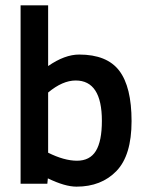

<svg xmlns="http://www.w3.org/2000/svg" viewBox="-20 -687 540 718"><path d="M57 0V-667H160V-440Q222 -483 276 -483Q380 -483 426 -422.5Q472 -362 472 -234Q472 -106 415.5 -47.5Q359 11 266 11Q223 11 159 -20L157 0ZM263 -386Q214 -386 160 -341V-116Q220 -86 268 -86Q316 -86 338.5 -122.5Q361 -159 361 -235Q361 -386 263 -386Z"/></svg>

Font: Lekton
Style: Bold
Weight: 700
Designer: Paolo Mazzetti, Luciano Perondi, Raffaele Flato, Elena Papassissa, Emilio Macchia, Michela Povoleri, Tobias Seemiller, R
Version: Version 34.000